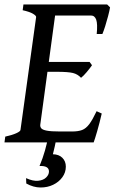

<svg xmlns="http://www.w3.org/2000/svg" viewBox="-21 -635 513 856"><path d="M469.7 -602.1Q466.8 -585.4 460.7 -562.3Q454.6 -539.1 447.8 -517.6Q440.9 -496.1 435.5 -483.4H410.2Q414.6 -528.3 408 -547.1Q401.4 -565.9 384.3 -565.9H202.1L221.7 -615.2H456.5ZM389.2 -344.2Q379.9 -330.6 365.5 -313.5Q351.1 -296.4 340.3 -288.1Q325.7 -304.2 304.2 -309.6Q282.7 -314.9 231.9 -314.9H162.6L178.2 -358.9H378.4ZM432.6 -128.9Q422.9 -86.9 412.4 -50.5Q401.9 -14.2 396.5 0H-1L2.4 -25.9Q33.2 -32.7 51.5 -41Q69.8 -49.3 70.3 -55.7L140.1 -559.1Q140.6 -564.9 126 -573.7Q111.3 -582.5 80.1 -589.4L83.5 -615.2H297.4L293.9 -589.4Q262.7 -585.9 244.6 -581.3Q226.6 -576.7 225.1 -569.3L158.7 -80.1Q157.2 -70.3 162.8 -63.2Q168.5 -56.2 187.5 -52.5Q206.5 -48.8 246.1 -48.8H300.3Q327.6 -48.8 345 -55.4Q362.3 -62 377 -81.5Q391.6 -101.1 409.7 -139.2ZM272.5 107.9Q272.5 133.8 257.1 155Q241.7 176.3 216.1 188.7Q190.4 201.2 159.2 200.9Q127.9 200.7 96.2 183.1L95.2 159.2Q126.5 173.3 149.4 170.9Q172.4 168.5 184.8 156.2Q197.3 144 197.3 129.4Q197.3 103.5 155.3 105Q169.9 70.3 179.4 36.4Q189 2.4 193.8 -25.4L231.9 -24.4Q228.5 -6.3 223.1 18.1Q217.8 42.5 214.8 52.7Q241.7 53.2 257.1 68.6Q272.5 84 272.5 107.9Z"/></svg>

Font: Gentium Book Plus
Style: Italic
Weight: 400
Italic angle: -8°
Designer: Victor Gaultney, Annie Olsen, Iska Routamaa, Becca Hirsbrunner
Foundry: SIL International
Version: Version 6.101